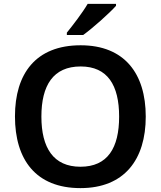

<svg xmlns="http://www.w3.org/2000/svg" viewBox="-20 -958 827 988"><path d="M577 -928V-938H431C405 -893 354 -827 324 -790V-778H408C457 -813 543 -890 577 -928ZM730 -358C730 -580 620 -725 395 -725C164 -725 57 -579 57 -359C57 -137 164 10 394 10C620 10 730 -137 730 -358ZM193 -358C193 -519 254 -616 395 -616C534 -616 593 -519 593 -358C593 -197 534 -100 394 -100C255 -100 193 -197 193 -358Z"/></svg>

Font: Noto Sans Georgian SemiBold
Style: Regular
Weight: 600
Designer: Monotype Design Team, Akaki Razmadze
Foundry: Google LLC
Version: Version 2.005